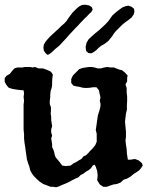

<svg xmlns="http://www.w3.org/2000/svg" viewBox="-29 -784 628 814"><path d="M334 -498 348 -500H360L372 -498L385 -494H398L413 -498L426 -500L440 -498H454L466 -493L477 -489L489 -486L501 -476L512 -464L510 -453V-439L503 -426L508 -411V-391L510 -375V-355L509 -337V-319L505 -302L503 -286L501 -268L505 -226V-204L503 -188L505 -171L508 -151L509 -133L512 -114L513 -107H525L543 -110L559 -104L573 -92L576 -82L569 -71L561 -62L550 -54L537 -46L524 -35L510 -27L495 -22L482 -10L467 -4L452 -2L437 3L424 8H409L394 -2L383 -20L385 -40L383 -59L377 -77L372 -86L364 -82L357 -71L346 -62L335 -56L325 -48L313 -42L303 -32L291 -27L277 -20L263 -12L247 -5L232 1L219 7L209 10L197 8H186L173 3L154 -4L139 -14L127 -25L115 -37L106 -49L99 -62L95 -79L90 -92L85 -109L83 -124L80 -143L78 -160L75 -178L73 -197V-215L71 -235V-340L73 -357L71 -373L73 -388L71 -401L59 -402L42 -404L24 -407L8 -412L-2 -424L-9 -437V-453L-1 -463L13 -471L22 -483L32 -494L45 -498H67L76 -500H99L108 -498L120 -500L134 -494H153L170 -488L187 -480L195 -468L193 -453L192 -439V-424L190 -411L186 -399L184 -384V-372L182 -357V-343L187 -329V-315L186 -301L188 -290V-275L190 -263L192 -249L188 -235V-223L192 -209L188 -197L192 -173V-160L197 -150L201 -138L203 -127L207 -117L217 -105L226 -94L235 -82L249 -80L270 -82L282 -91L294 -97L305 -104L316 -110L325 -121L336 -126L346 -136L353 -144L364 -155L375 -169L381 -183V-217L377 -233L380 -253L383 -275L386 -295L393 -317L397 -334V-345L394 -357L397 -370L394 -384L390 -402L380 -414H364L352 -412L336 -411L322 -412L307 -416L294 -418L282 -421L273 -432V-449L280 -464L307 -491L322 -496ZM319 -763 333 -764 349 -761 360 -754 364 -743 358 -733 348 -724 339 -714 329 -705 320 -695 311 -686 302 -676 291 -665 278 -651 264 -636 250 -620 222 -590 206 -577 191 -563 178 -553 171 -552 164 -559 157 -569 155 -582 157 -595 164 -607 173 -618 184 -630 220 -663 231 -674 243 -684 253 -695 261 -707 269 -718 278 -730 297 -749 307 -757ZM504 -758 516 -760 529 -755 539 -747 541 -735 538 -723 528 -709 514 -698 500 -688 489 -679 462 -652 454 -642 447 -631 431 -611 421 -603 411 -596 400 -590 390 -582 381 -573 371 -565 359 -558 346 -559 336 -568 334 -585 338 -603 347 -618 361 -631 376 -644 391 -656 405 -669 418 -681 429 -693 438 -705 447 -718 460 -730 474 -741 489 -752Z"/></svg>

Font: Tagesschrift
Style: Regular
Weight: 400
Designer: Yanone
Version: Version 2.000; ttfautohint (v1.8.4.7-5d5b)